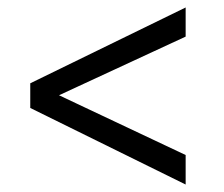

<svg xmlns="http://www.w3.org/2000/svg" viewBox="-20 -507 600 514"><path d="M477 -409 138 -252 477 -92V-13L61 -218V-284L477 -487Z"/></svg>

Font: Titillium-CLs Web
Style: CLs-Regular
Weight: 400
Version: Version 1.002;PS 57.000;hotconv 1.0.70;makeotf.lib2.5.55311